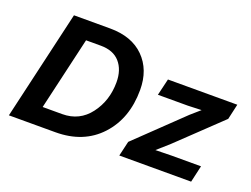

<svg xmlns="http://www.w3.org/2000/svg" viewBox="-102 -875 1427 1090"><g transform="rotate(20 612.0 -330.0)"><path d="M26 0 179 -660H397Q529 -660 603 -586Q677 -512 677 -390Q677 -217 576.5 -108.5Q476 0 307 0ZM190 -110H308Q412 -110 474 -192Q536 -274 536 -385Q536 -460 496.5 -505Q457 -550 381 -550H292ZM693 0 714 -90 988 -353 1044 -402 962 -399H781L805 -500H1224L1203 -407L946 -162L875 -99L973 -101H1150L1127 0Z"/></g></svg>

Font: Elaine Sans SemiBold
Style: Italic
Weight: 600
Italic angle: -13°
Designer: Wei Huang
Foundry: Wei Huang
Version: Version 2.001;December 24, 2019;FontCreator 12.0.0.2547 64-b